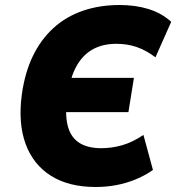

<svg xmlns="http://www.w3.org/2000/svg" viewBox="-20 -736 704 767"><path d="M362 11Q255 11 184 -33.5Q113 -78 82.5 -160.5Q52 -243 67 -357Q79 -445 111 -511.5Q143 -578 193.5 -624Q244 -670 311 -693Q378 -716 458 -716Q521 -716 573 -700Q625 -684 664 -649L601 -507Q564 -535 526.5 -548Q489 -561 445 -561Q393 -561 354.5 -541Q316 -521 291 -481Q266 -441 254 -380L229 -425H515L493 -288H210L246 -330Q240 -266 253 -225Q266 -184 299 -164Q332 -144 385 -144Q427 -144 468.5 -156Q510 -168 553 -197L591 -57Q558 -34 521 -19Q484 -4 444.5 3.5Q405 11 362 11Z"/></svg>

Font: Nunito Sans 10pt SemiCondensed Black
Style: Italic
Weight: 900
Width: 4
Italic angle: -9°
Designer: Vernon Adams
Foundry: Vernon Adams
Version: Version 3.101;gftools[0.9.27]